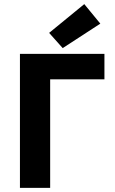

<svg xmlns="http://www.w3.org/2000/svg" viewBox="-20 -914 561 934"><path d="M77 0V-652H488V-528H224V0ZM285 -680 219 -754 390 -894 468 -799Z"/></svg>

Font: Giro Regular
Style: Bold
Weight: 700
Designer: Paul D. Hunt
Foundry: Adobe Systems Incorporated
Version: Version 1.000;PS 1.0;hotconv 1.0.88;makeotf.lib2.5.647800